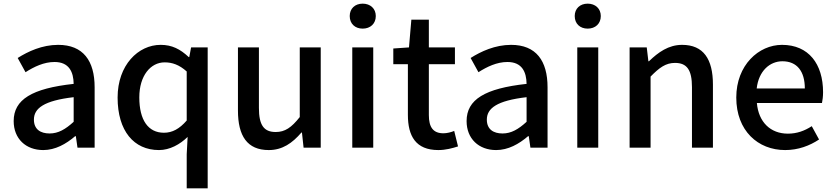

<svg xmlns="http://www.w3.org/2000/svg" viewBox="-20 -810 4575 1053"><path d="M217 13C283 13 342 -20 392 -63H396L405 0H499V-331C499 -477 436 -564 299 -564C211 -564 134 -528 77 -492L120 -414C167 -444 221 -470 279 -470C360 -470 383 -414 384 -350C155 -325 55 -264 55 -146C55 -49 122 13 217 13ZM252 -78C203 -78 166 -100 166 -154C166 -216 221 -258 384 -277V-142C339 -101 300 -78 252 -78Z M1004 223H1119V-550H1028L1018 -497H1015C968 -541 923 -564 861 -564C738 -564 625 -453 625 -275C625 -92 714 13 852 13C911 13 967 -18 1009 -59L1004 36ZM879 -82C793 -82 744 -151 744 -276C744 -395 806 -468 883 -468C924 -468 963 -455 1004 -418V-149C964 -103 925 -82 879 -82Z M1454 13C1529 13 1583 -25 1633 -83H1636L1645 0H1739V-550H1624V-168C1578 -110 1543 -86 1492 -86C1427 -86 1400 -124 1400 -218V-550H1285V-204C1285 -64 1336 13 1454 13Z M1912 0H2027V-550H1912ZM1969 -653C2011 -653 2041 -680 2041 -722C2041 -763 2011 -790 1969 -790C1927 -790 1898 -763 1898 -722C1898 -680 1927 -653 1969 -653Z M2384 13C2424 13 2461 3 2492 -7L2471 -92C2455 -85 2431 -79 2412 -79C2355 -79 2332 -113 2332 -179V-458H2475V-550H2332V-702H2236L2223 -550L2137 -544V-458H2217V-180C2217 -64 2260 13 2384 13Z M2701 13C2767 13 2826 -20 2876 -63H2880L2889 0H2983V-331C2983 -477 2920 -564 2783 -564C2695 -564 2618 -528 2561 -492L2604 -414C2651 -444 2705 -470 2763 -470C2844 -470 2867 -414 2868 -350C2639 -325 2539 -264 2539 -146C2539 -49 2606 13 2701 13ZM2736 -78C2687 -78 2650 -100 2650 -154C2650 -216 2705 -258 2868 -277V-142C2823 -101 2784 -78 2736 -78Z M3146 0H3261V-550H3146ZM3203 -653C3245 -653 3275 -680 3275 -722C3275 -763 3245 -790 3203 -790C3161 -790 3132 -763 3132 -722C3132 -680 3161 -653 3203 -653Z M3433 0H3548V-390C3596 -439 3631 -465 3682 -465C3747 -465 3775 -427 3775 -332V0H3890V-346C3890 -486 3838 -564 3721 -564C3646 -564 3590 -523 3539 -474H3536L3527 -550H3433Z M4286 13C4358 13 4421 -11 4472 -45L4432 -118C4392 -92 4350 -77 4301 -77C4206 -77 4140 -140 4131 -245H4488C4491 -259 4494 -281 4494 -304C4494 -459 4415 -564 4269 -564C4141 -564 4018 -453 4018 -275C4018 -93 4137 13 4286 13ZM4130 -325C4141 -421 4202 -474 4271 -474C4351 -474 4394 -419 4394 -325Z"/></svg>

Font: Source Han Sans JP Medium
Style: Regular
Weight: 500
Designer: Ryoko NISHIZUKA 西塚涼子 (kana, bopomofo & ideographs); Paul D. Hunt (Latin, Greek & Cyrillic); Sandoll Communications 산돌커뮤니
Foundry: Adobe
Version: Version 2.002;hotconv 1.0.116;makeotfexe 2.5.65601